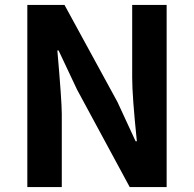

<svg xmlns="http://www.w3.org/2000/svg" viewBox="-20 -760 789 780"><path d="M91 0V-740H242L457 -346L531 -186H536Q517 -369 517 -445V-740H657V0H507L293 -396L218 -555H213Q231 -349 231 -297V0Z"/></svg>

Font: Noto Sans Korean Bold
Style: Bold
Weight: 700
Designer: Ryoko NISHIZUKA  (kana & ideographs); Paul D. Hunt (Latin, Greek & Cyrillic); Wenlong ZHANG  (bopomofo); Sandoll Communi
Foundry: Adobe Systems Incorporated
Version: Version 1.000;PS 1;hotconv 1.0.78;makeotf.lib2.5.61930